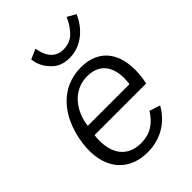

<svg xmlns="http://www.w3.org/2000/svg" viewBox="-228 -873 983 983"><g transform="rotate(-45 263.0 -382.0)"><path d="M490 -245 496 -278C518 -440 450 -540 312 -540C168 -540 68 -431 44 -260C21 -89 108 10 247 10C335 10 414 -31 461 -115L403 -134C369 -80 325 -47 255 -47C144 -47 102 -136 116 -245ZM314 -667C251 -667 224 -716 215 -772L161 -748C165 -711 180 -680 206 -654C231 -626 265 -614 307 -614C390 -614 458 -674 489 -748L443 -774C428 -740 410 -714 389 -694C368 -676 343 -667 314 -667ZM125 -303C136 -393 195 -485 303 -485C404 -485 442 -407 427 -303Z"/></g></svg>

Font: Cheyenne Sans Light
Style: Italic
Weight: 300
Italic angle: -8.13011°
Designer: The Public Sans project authors (U.S. Web Design System), Libre Franklin designed by Pablo Impallari and Rodrigo Fuenzal
Foundry: The Cheyenne Sans Project Authors
Version: Version 2.007